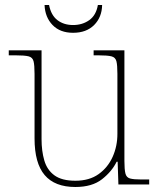

<svg xmlns="http://www.w3.org/2000/svg" viewBox="-20 -737 637 767"><path d="M281 10Q199 10 158.5 -37.5Q118 -85 118 -184V-442Q118 -477 114 -492.5Q110 -508 94 -512Q78 -516 41 -516H15V-536H146V-181Q146 -134 157 -96Q168 -58 197.5 -36.5Q227 -15 281 -15Q337 -15 374 -41.5Q411 -68 430 -110.5Q449 -153 449 -202V-442Q449 -477 445 -492.5Q441 -508 425 -512Q409 -516 372 -516H354V-536H477V-94Q477 -60 481 -44Q485 -28 499.5 -24Q514 -20 544 -20H576V0H453L450 -91H446Q427 -52 387.5 -21Q348 10 281 10ZM272 -606Q220 -606 190 -637Q160 -668 158 -717H176Q184 -676 209.5 -656.5Q235 -637 272 -637Q309 -637 336.5 -656.5Q364 -676 371 -717H388Q387 -668 356 -637Q325 -606 272 -606Z"/></svg>

Font: Noto Serif Myanmar Thin
Style: Regular
Weight: 100
Designer: Ben Mitchell and the Monotype Design Team
Foundry: Monotype Imaging Inc.
Version: Version 2.106; ttfautohint (v1.8.4.7-5d5b)